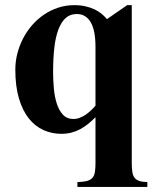

<svg xmlns="http://www.w3.org/2000/svg" viewBox="-20 -509 618 752"><path d="M283.2 223.1V204.1Q306.2 203.6 320.1 200Q334 196.3 341.6 188Q349.1 179.7 351.6 165.5Q354 151.4 354 129.9V-49.8Q339.4 -35.2 324.5 -23.2Q309.6 -11.2 293.5 -2.7Q277.3 5.9 259.3 10.5Q241.2 15.1 220.2 15.1Q183.1 15.1 150.4 0.5Q117.7 -14.2 93 -44.9Q68.4 -75.7 54.2 -123.3Q40 -170.9 40 -236.8Q40 -269 48.1 -300Q56.2 -331.1 70.8 -359.1Q85.4 -387.2 106.2 -410.9Q127 -434.6 152.6 -451.9Q178.2 -469.2 208 -479Q237.8 -488.8 271 -488.8Q295.4 -488.8 315.4 -484.1Q335.4 -479.5 351.1 -471.9Q366.7 -464.4 378.7 -454.3Q390.6 -444.3 398.9 -434.1L478 -488.8H496.1V129.9Q496.1 150.9 498.3 164.8Q500.5 178.7 507.1 187.3Q513.7 195.8 525.6 199.7Q537.6 203.6 557.1 204.1V223.1ZM354 -324.2Q354 -390.6 335 -422.4Q315.9 -454.1 280.8 -454.1Q254.4 -454.1 236.8 -438Q219.2 -421.9 208.3 -392.3Q197.3 -362.8 192.6 -320.8Q188 -278.8 188 -227.1Q188 -195.3 190.9 -162.6Q193.8 -129.9 202.4 -103.3Q210.9 -76.7 226.6 -59.8Q242.2 -43 268.1 -43Q280.8 -43 293 -47.9Q305.2 -52.7 316.2 -60.3Q327.1 -67.9 336.9 -77.1Q346.7 -86.4 354 -95.2Z"/></svg>

Font: Tai Heritage Pro
Style: Bold
Weight: 700
Designer: Faah Baccam, Walt Agee, Victor Gaultney, Annie Olsen, Eric Hays
Foundry: SIL International
Version: Version 2.600